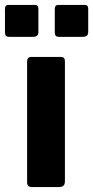

<svg xmlns="http://www.w3.org/2000/svg" viewBox="-55 -762 379 782"><path d="M209.4 -24.1Q209.4 -10.7 203.1 -5.4Q196.8 0 182.4 0H77.1Q64.4 0 59.9 -4.9Q55.4 -9.7 55.4 -20.7V-510.7Q55.4 -530 71.5 -530H194Q209.4 -530 209.4 -512.9ZM101.4 -726.3V-632.5Q101.4 -621.2 95.8 -616.6Q90.3 -611.9 77.3 -611.9H-16Q-27.3 -611.9 -31.1 -616.4Q-34.8 -620.9 -34.8 -630.5V-724.9Q-34.8 -742 -20.9 -742H87.4Q101.4 -742 101.4 -726.3ZM304.3 -726.3V-632.5Q304.3 -621.2 298.7 -616.6Q293.2 -611.9 280.2 -611.9H186.9Q175.6 -611.9 171.9 -616.4Q168.1 -620.9 168.1 -630.5V-724.9Q168.1 -742 182.1 -742H290.3Q304.3 -742 304.3 -726.3Z"/></svg>

Font: Libre Franklin Thin
Style: Regular
Weight: 100
Designer: Pablo Impallari, Rodrigo Fuenzalida, Nhung Nguyen
Foundry: Impallari Type
Version: Version 3.000